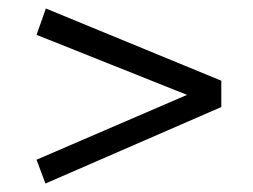

<svg xmlns="http://www.w3.org/2000/svg" viewBox="-20 -582 596 452"><path d="M88 -562 501 -392V-330L87 -150L66 -206L442 -368V-350L66 -500Z"/></svg>

Font: Pack4
Style: Regular
Weight: 400
Version: Version 2.002